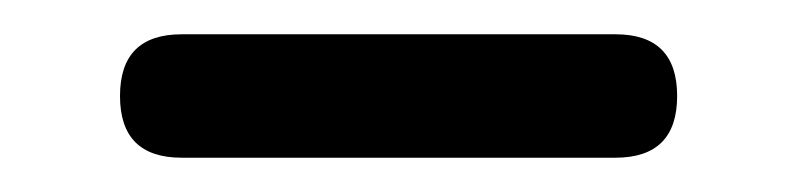

<svg xmlns="http://www.w3.org/2000/svg" viewBox="-20 -661 465 112"><path d="M86 -569Q50 -569 50 -605Q50 -641 86 -641H339Q375 -641 375 -605Q375 -569 339 -569Z"/></svg>

Font: Jura SemiBold
Style: Regular
Weight: 600
Designer: Daniel Johnson, Alexei Vanyashin
Foundry: Daniel Johnson
Version: Version 5.103